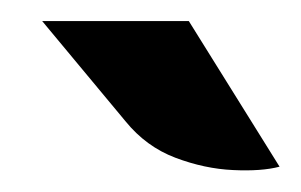

<svg xmlns="http://www.w3.org/2000/svg" viewBox="-20 -760 285 182"><path d="M245 -602Q228 -597.5 201 -598.8Q174 -600 146.2 -610.5Q118.5 -621 99 -645L20 -740H159Z"/></svg>

Font: Expletus Sans
Style: Bold
Weight: 700
Version: Version 7.500